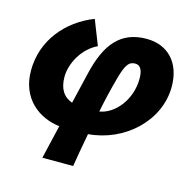

<svg xmlns="http://www.w3.org/2000/svg" viewBox="-103 -633 925 915"><g transform="rotate(15 359.0 -176.0)"><path d="M430 -280C450 -353 465 -372 496 -372C521 -372 534 -350 534 -308C534 -203 464 -119 389 -107C401 -167 415 -226 430 -280ZM184 176H336C343 132 353 74 365 11C542 -3 692 -141 692 -310C692 -428 624 -500 518 -500C392 -500 326 -422 290 -270L253 -114C209 -129 186 -166 186 -224C186 -291 231 -373 302 -406L254 -528C123 -477 24 -362 24 -212C24 -73 121 -2 223 10Z"/></g></svg>

Font: Source Sans Pro Black
Style: Italic
Weight: 900
Italic angle: -11°
Designer: Paul D. Hunt
Foundry: Adobe Systems Incorporated
Version: Version 3.006;hotconv 1.0.111;makeotfexe 2.5.65597